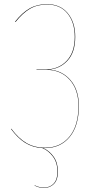

<svg xmlns="http://www.w3.org/2000/svg" viewBox="-20 -710 456 932"><path d="M362.8 -195.8Q362.8 -98.6 318.1 -44.9Q273.4 8.8 199.2 8.8H190.4Q220.7 22.5 241 51.5Q261.2 80.6 261.2 124Q261.2 162.6 242.2 182.4Q223.1 202.1 194.8 202.1Q168 202.1 147.9 190.9V189Q168 200.2 194.8 200.2Q222.7 200.2 240.7 180.9Q258.8 161.6 258.8 124Q258.8 79.6 237.3 50.5Q215.8 21.5 185.5 8.8Q138.2 5.9 102.1 -16.8Q65.9 -39.6 33.2 -84L35.2 -85Q69.3 -38.6 108.2 -15.9Q147 6.8 199.2 6.8Q272.9 6.8 316.9 -46.4Q360.8 -99.6 360.8 -195.8Q360.8 -275.9 317.6 -323.5Q274.4 -371.1 204.1 -371.1H157.2V-373H201.2Q263.7 -373 303.2 -414.3Q342.8 -455.6 342.8 -530.8Q342.8 -601.6 307.4 -644.8Q272 -688 208 -688Q160.6 -688 125.2 -667.2Q89.8 -646.5 55.2 -603L53.2 -605Q87.4 -648.4 123.8 -669.2Q160.2 -689.9 208 -689.9Q272.5 -689.9 308.8 -646Q345.2 -602.1 345.2 -530.8Q345.2 -456.5 308.3 -416.3Q271.5 -376 216.8 -372.1Q280.3 -369.1 321.5 -322Q362.8 -274.9 362.8 -195.8Z"/></svg>

Font: Fira Sans Compressed Two
Style: Regular
Weight: 100
Width: 1
Designer: Carrois Corporate & Edenspiekermann AG
Foundry: Carrois Corporate GbR & Edenspiekermann AG
Version: Version 4.203;PS 004.203;hotconv 1.0.88;makeotf.lib2.5.64775